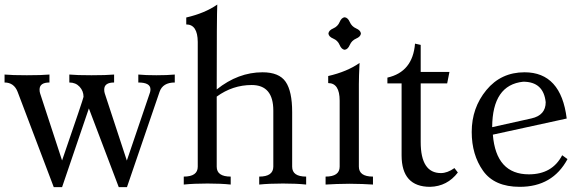

<svg xmlns="http://www.w3.org/2000/svg" viewBox="-23 -793 2506 825"><path d="M522.5 11.2H487.3L358.9 -327.1L243.7 11.2H208L52.7 -398.4Q37.1 -438.5 -3.4 -438.5V-472.7Q28.3 -469.7 92.3 -469.7Q156.2 -469.7 189.5 -472.7V-438.5Q147 -438.5 147 -408.2Q147 -398.4 149.4 -391.6L243.7 -103.5Q335.9 -371.1 335.9 -377Q335.9 -401.9 319.1 -420.2Q302.2 -438.5 274.9 -438.5V-472.7Q305.7 -469.7 370.1 -469.7Q434.1 -469.7 467.3 -472.7V-438.5Q424.8 -438.5 424.8 -408.2Q424.8 -398.4 427.2 -391.6L522 -103L621.6 -396Q623.5 -401.9 623.5 -409.2Q623.5 -438.5 571.3 -438.5V-472.7Q602.1 -469.7 648.9 -469.7Q695.3 -469.7 728 -472.7V-438.5Q676.3 -438.5 662.6 -398.4Z M1292.5 0Q1252 -4.4 1192.9 -4.4Q1133.8 -4.4 1090.8 0V-34.2Q1150.9 -34.2 1151.4 -76.7V-317.9Q1151.4 -427.7 1058.6 -427.7Q976.6 -427.7 908.2 -377.9V-76.7Q908.2 -34.2 968.3 -34.2V0Q927.7 -4.4 868.7 -4.4Q809.6 -4.4 766.6 0V-34.2Q826.7 -34.2 826.7 -76.7V-612.8Q826.2 -688 777.3 -688V-717.8Q857.4 -736.3 910.6 -773.4Q908.2 -727.1 908.2 -408.7Q1000.5 -482.4 1105 -482.4Q1176.3 -482.4 1204.3 -441.7Q1232.4 -400.9 1232.4 -311.5V-76.7Q1232.4 -34.2 1292.5 -34.2Z M1458 -579.1Q1444.3 -580.6 1436.3 -599.9Q1428.2 -619.1 1408.9 -627.2Q1389.6 -635.3 1388.2 -648.9Q1389.6 -662.6 1408.9 -670.9Q1428.2 -679.2 1436.3 -698.2Q1444.3 -717.3 1458 -718.8Q1471.7 -717.3 1480 -698.2Q1488.3 -679.2 1507.3 -670.9Q1526.4 -662.6 1527.8 -648.9Q1526.4 -635.3 1507.3 -627.2Q1488.3 -619.1 1480 -599.9Q1471.7 -580.6 1458 -579.1ZM1579.6 0Q1538.6 -2.9 1479 -3.4Q1419.4 -2.9 1376 0V-34.2Q1436.5 -34.2 1436.5 -77.1V-360.4Q1436.5 -436 1387.2 -436V-466.3Q1468.3 -484.9 1522 -522.5Q1519 -463.4 1519 -431.6V-77.1Q1519 -34.2 1579.6 -34.2Z M1825.2 9.8Q1702.6 9.8 1702.6 -125.5V-434.6H1641.6V-459.5Q1750.5 -483.9 1760.3 -605.5L1784.7 -600.1V-483.9H1908.2L1898.4 -434.6H1784.7V-182.6Q1784.7 -49.3 1871.6 -49.3Q1899.4 -49.3 1929.7 -70.8L1944.3 -51.8Q1898.9 7.8 1825.2 9.8Z M2210.4 9.8Q2101.6 9.8 2052.7 -59.1Q2003.9 -127.9 2003.9 -226.1Q2003.9 -329.6 2066.9 -406Q2129.9 -482.4 2231 -482.4Q2387.7 -482.4 2412.1 -283.7L2094.7 -214.4Q2108.4 -43.9 2249.5 -43.9Q2350.1 -43.9 2392.6 -126L2415.5 -109.4Q2351.6 9.8 2210.4 9.8ZM2091.8 -246.6 2260.7 -284.2Q2321.8 -297.9 2321.8 -354Q2312.5 -441.9 2225.1 -441.9Q2092.8 -428.2 2091.8 -246.6Z"/></svg>

Font: Almanac
Style: Regular
Weight: 400
Designer: Eden's Almanac
Version: Version 3.501;March 28, 2021;FontCreator 13.0.0.2683 64-bit